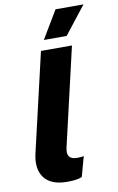

<svg xmlns="http://www.w3.org/2000/svg" viewBox="-101 -974 635 1037"><g transform="rotate(-10 217.0 -455.5)"><path d="M181.8 8.8Q92.4 8.8 55.8 -40.5Q19.2 -89.8 38.8 -173L164 -712H334L209.6 -175.4Q201.4 -141.6 213.2 -125.4Q225 -109.2 256.8 -109.2Q268.8 -109.2 277.7 -110.2Q286.6 -111.2 293 -112.6L262.8 -3Q246.8 3.6 227.8 6.2Q208.8 8.8 181.8 8.8ZM189.6 -767.6 280.6 -919.8H433.8L314.6 -767.6Z"/></g></svg>

Font: Work Sans
Style: Italic
Weight: 400
Italic angle: -13°
Designer: Wei Huang
Foundry: Wei Huang
Version: Version 2.012